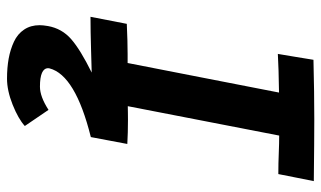

<svg xmlns="http://www.w3.org/2000/svg" viewBox="-208 -482 933 558"><g transform="rotate(90 259.0 -202.5)"><path d="M153.3 -646.5Q249 -648.9 326.2 -648.9Q386.2 -648.9 505.9 -647.5Q502.4 -630.4 495.6 -595.9Q488.8 -561.5 485.4 -544.4Q453.6 -544.4 424.3 -545.7Q395 -546.9 373.5 -546.9Q359.4 -473.6 330.8 -326.9Q302.2 -180.2 288.1 -106.9Q298.8 -106.9 307.1 -107.2Q315.4 -107.4 328.1 -107.4Q364.7 -107.4 397.9 -105.5Q394.5 -87.9 387.9 -52.5Q381.3 -17.1 377.9 0.5Q197.8 45.4 178.2 120.6Q177.7 122.1 177.7 124.5Q177.7 148.4 231.4 148.4Q260.3 148.4 298.8 123.5L345.7 192.4Q324.7 211.4 283.7 227.8Q242.7 244.1 208 244.1Q176.3 244.1 149.7 239.3Q123 234.4 100.6 223.9Q78.1 213.4 65.4 194.3Q52.7 175.3 52.7 149.4Q52.7 139.6 55.2 125Q62.5 84.5 93.3 57.6Q124 30.8 190.4 -2Q183.6 -2 126.5 -0.2Q69.3 1.5 28.3 1.5L48.8 -104Q101.1 -106.4 137.2 -106.4H162.6Q176.8 -179.7 205.6 -326.4Q234.4 -473.1 248.5 -546.4Q178.2 -545.4 136.2 -543Q139.2 -560.1 144.8 -594.5Q150.4 -628.9 153.3 -646.5Z"/></g></svg>

Font: Fantasque Sans Mono
Style: Bold Italic
Weight: 700
Italic angle: -11°
Monospace: yes
Designer: Jany Belluz
Version: Version 1.7.1